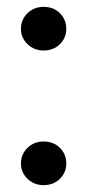

<svg xmlns="http://www.w3.org/2000/svg" viewBox="-20 -534 257 559"><path d="M107 5Q79 5 60 -13.5Q41 -32 41 -58Q41 -85 60 -103.5Q79 -122 107 -122Q136 -122 154.5 -103.5Q173 -85 173 -58Q173 -32 154.5 -13.5Q136 5 107 5ZM107 -387Q79 -387 60 -405.5Q41 -424 41 -450Q41 -477 60 -495.5Q79 -514 107 -514Q136 -514 154.5 -495.5Q173 -477 173 -450Q173 -424 154.5 -405.5Q136 -387 107 -387Z"/></svg>

Font: DM Sans 17pt Medium
Style: Regular
Weight: 500
Version: Version 4.004;gftools[0.9.30]